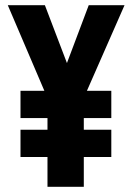

<svg xmlns="http://www.w3.org/2000/svg" viewBox="-20 -720 510 740"><path d="M303 -265V-220H409V-115H303V0H163V-115H59V-220H163V-265H59V-370H151L10 -700H153L238 -477L322 -700H460L315 -370H409V-265Z"/></svg>

Font: Share
Style: Bold
Weight: 700
Designer: Ralph du Carrois
Version: Version 1.002